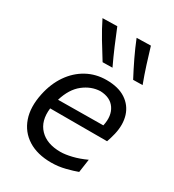

<svg xmlns="http://www.w3.org/2000/svg" viewBox="-189 -884 906 1002"><g transform="rotate(30 264.0 -383.5)"><path d="M276 11Q192.5 11 136.5 -24.2Q80.5 -59.5 58.5 -123Q36.5 -186.5 54.5 -271.5Q69.5 -343 106 -396Q142.5 -449 195.5 -478Q248.5 -507 313 -507Q384 -507 428.5 -477.8Q473 -448.5 488.8 -398.5Q504.5 -348.5 490 -286Q487 -272.5 482.5 -258Q478 -243.5 474 -231.5H131Q121.5 -152 164.8 -106.8Q208 -61.5 290.5 -61.5Q318.5 -61.5 358 -71Q397.5 -80.5 439.5 -100L428 -20Q401.5 -10 360.2 0.5Q319 11 276 11ZM313.5 -440.5Q259.5 -438.5 213 -402Q166.5 -365.5 144 -291L415.5 -293.5L416 -295Q429.5 -357.5 402 -398Q374.5 -438.5 313.5 -440.5ZM247.5 -577Q216.5 -626 186.8 -675.5Q157 -725 132 -776L220 -778Q239 -730.5 260.8 -679.5Q282.5 -628.5 306.5 -578ZM431.5 -577Q405.5 -626 381.5 -676Q357.5 -726 337.5 -776L422.5 -778Q436.5 -730.5 452.8 -679.5Q469 -628.5 488 -578Z"/></g></svg>

Font: Commissioner Flair
Style: Italic
Weight: 400
Italic angle: -12°
Designer: Kostas Bartsokas
Foundry: Kostas Bartsokas
Version: Version 1.000; ttfautohint (v1.8.3)